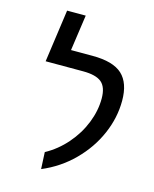

<svg xmlns="http://www.w3.org/2000/svg" viewBox="-114 -815 726 906"><g transform="rotate(15 249.5 -362.0)"><path d="M171 -67Q228 -98 272.5 -149Q317 -200 341 -260.5Q365 -321 365 -380Q365 -436 337.5 -459Q310 -482 247 -482H64L100 -739H191L166 -564H271Q372 -564 416.5 -523Q461 -482 461 -395Q461 -312 426 -231.5Q391 -151 326 -86Q261 -21 175 15Z"/></g></svg>

Font: FiraGO
Style: Italic
Weight: 400
Italic angle: -8°
Designer: bBox Type GmbH
Foundry: bBox Type GmbH
Version: Version 1.001